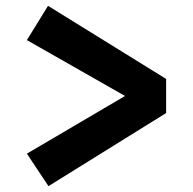

<svg xmlns="http://www.w3.org/2000/svg" viewBox="-20 -648 655 652"><path d="M143.1 -628.2 544.1 -380V-264.1L144.6 -15.9L71.3 -126.2L404.6 -322.1L71.3 -511.8Z"/></svg>

Font: FiraCode Nerd Font Mono
Style: Bold
Weight: 700
Monospace: yes
Designer: Carrois Corporate, Edenspiekermann AG, Nikita Prokopov
Foundry: Carrois Corporate, Edenspiekermann AG, Nikita Prokopov
Version: Version 6.002;Nerd Fonts 3.3.0